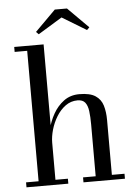

<svg xmlns="http://www.w3.org/2000/svg" viewBox="-61 -976 724 1022"><g transform="rotate(-5 301.0 -465.0)"><path d="M38.5 0V-26.5H105.5V-723.5H38.5V-750H195.5V-26.5H262V0ZM343 0V-26.5H410.5V-303Q410.5 -345 406.5 -375.2Q402.5 -405.5 389.5 -421.5Q376.5 -437.5 349 -437.5Q313.5 -437.5 285 -416.8Q256.5 -396 236.5 -363.2Q216.5 -330.5 206 -293.8Q195.5 -257 195.5 -225L179 -223.5Q179 -255.5 189.5 -297.5Q200 -339.5 222 -378.8Q244 -418 278.8 -443.8Q313.5 -469.5 361.5 -469.5Q418.5 -469.5 447.5 -450.2Q476.5 -431 486.8 -397Q497 -363 497 -319.5V-26.5H564.5V0ZM174.5 -806 161 -819.5 271 -929.5H336L446 -819.5L432.5 -806L303 -884.5Z"/></g></svg>

Font: Bodoni Moda 9pt
Style: Regular
Weight: 400
Designer: Owen Earl
Foundry: indestructible type
Version: Version 2.005